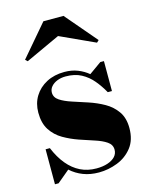

<svg xmlns="http://www.w3.org/2000/svg" viewBox="-110 -785 679 867"><g transform="rotate(-15 229.0 -352.0)"><path d="M38 10V-153.5H58Q77 -107.5 103.5 -75.5Q130 -43.5 163.5 -27Q197 -10.5 238.5 -10.5Q268 -10.5 290.5 -18Q313 -25.5 325.8 -39Q338.5 -52.5 338.5 -71.5Q338.5 -95 317.5 -109.2Q296.5 -123.5 263.5 -134Q230.5 -144.5 193.8 -157.2Q157 -170 123.8 -189.2Q90.5 -208.5 69.8 -240.2Q49 -272 49 -321.5Q49 -364.5 69.5 -397.8Q90 -431 126.2 -450Q162.5 -469 210 -469Q244 -469 271.8 -458Q299.5 -447 321 -429L378.5 -470H395.5V-330H376Q358.5 -361.5 336 -388.5Q313.5 -415.5 283 -431.8Q252.5 -448 210.5 -448Q188.5 -448 170.8 -441Q153 -434 142.2 -421.5Q131.5 -409 131.5 -393Q131.5 -370.5 153 -356.2Q174.5 -342 208.5 -331Q242.5 -320 280.2 -307.5Q318 -295 351.8 -276Q385.5 -257 407 -226.2Q428.5 -195.5 428.5 -148.5Q428.5 -93 401 -58Q373.5 -23 331 -6.5Q288.5 10 244.5 10Q204.5 10 171.8 -2.5Q139 -15 113 -38.5L55 10ZM63 -558.5 53 -568 178 -714.5H272L397 -568L387 -558.5L224.5 -633Z"/></g></svg>

Font: Bodoni Moda 11pt ExtraBold
Style: Regular
Weight: 800
Designer: Owen Earl
Foundry: indestructible type
Version: Version 2.004